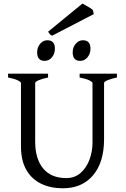

<svg xmlns="http://www.w3.org/2000/svg" viewBox="-20 -1020 694 1055"><path d="M325.2 14.6Q258.3 14.6 206.3 -10.3Q154.3 -35.2 124.8 -86.4Q95.2 -137.7 95.2 -216.8V-564Q95.2 -569.8 77.4 -578.6Q59.6 -587.4 24.4 -594.2V-615.2H244.1V-594.2Q211.4 -587.4 192.4 -579.1Q173.3 -570.8 173.3 -564V-241.2Q173.3 -147.5 217 -94.5Q260.7 -41.5 344.2 -41.5Q390.6 -41.5 422.9 -69.8Q455.1 -98.1 471.7 -142.8Q488.3 -187.5 488.3 -235.8V-564Q488.3 -569.8 470.5 -578.6Q452.6 -587.4 417.5 -594.2V-615.2H622.6V-594.2Q589.8 -587.4 570.8 -579.1Q551.8 -570.8 551.8 -564V-255.9Q551.8 -127.9 491.2 -56.6Q430.7 14.6 325.2 14.6ZM420.4 -685.5Q379.4 -685.5 379.4 -732.4Q379.4 -760.3 396 -779.5Q412.6 -798.8 435.5 -798.8Q477.1 -798.8 477.1 -752.4Q477.1 -725.1 460.9 -705.3Q444.8 -685.5 420.4 -685.5ZM225.1 -685.5Q184.1 -685.5 184.1 -732.4Q184.1 -760.3 200.7 -779.5Q217.3 -798.8 240.2 -798.8Q281.7 -798.8 281.7 -752.4Q281.7 -725.1 265.6 -705.3Q249.5 -685.5 225.1 -685.5ZM266.1 -823.7Q257.8 -827.6 254.4 -832Q251 -836.4 244.1 -845.7L433.1 -1000.5Q443.4 -994.6 463.4 -983.4Q483.4 -972.2 490.7 -964.4L495.1 -942.4Z"/></svg>

Font: David Libre
Style: Regular
Weight: 400
Designer: Ismar David, J. Victor Gaultney, Annie Olsen and Meir Sadan
Foundry: Monotype Imaging Inc. & SIL International
Version: Version 1.100; ttfautohint (v1.8.4.7-5d5b)